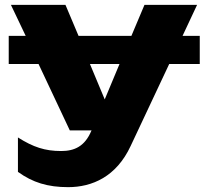

<svg xmlns="http://www.w3.org/2000/svg" viewBox="-20 -591 855 792"><path d="M16 -327H139L268 -53H358L357 -52C330 13 287 32 232 32C166 32 117 16 54 -24V118C115 162 177 181 261 181C360 181 460 138 519 11L678 -327H804V-443H733L793 -571H576L522 -443H304L250 -571H25L86 -443H16ZM412 -181 351 -327H473Z"/></svg>

Font: Bounded
Style: Bold
Weight: 700
Designer: Vlad Churkin
Version: Version 3.0